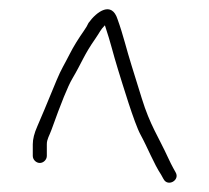

<svg xmlns="http://www.w3.org/2000/svg" viewBox="-20 -647 446 410"><path d="M80 -314V-339C80 -350 85.3 -356.9 90 -370C110.4 -427 125.1 -463.3 134.3 -478.8C155.9 -515.4 158.7 -528.8 184 -565C192.7 -577.4 194.4 -583.4 204 -593C217.4 -552.8 220.5 -535.5 232 -498.5C241 -469.7 266.6 -384 280.1 -359.4C294.5 -333.2 308.9 -296.6 324 -274L329 -265C338.1 -246.9 365 -262.3 355 -279L350 -288C346.7 -294 343.2 -301 339.5 -309C318.3 -355.3 300.4 -379.6 282.7 -437.1C272.9 -469 265.7 -492.3 261 -507C250.6 -539.8 243.1 -572.7 231 -606C218.6 -645 186.9 -623 169 -598C167 -593.3 163.7 -587.7 159 -581C148.5 -565.9 137.6 -549.1 128.5 -531C117.8 -509.7 110.5 -499 101 -476C80 -424.9 66.2 -392 59.7 -377.3C53.2 -362.7 50 -349.9 50 -339V-314C50 -306.1 57.1 -299 65 -299C72.9 -299 80 -306.1 80 -314Z"/></svg>

Font: MewTooHand
Style: Regular
Weight: 400
Designer: Mew Too, Robert Jablonski
Version: Version 0.77